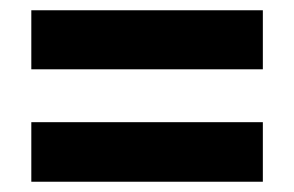

<svg xmlns="http://www.w3.org/2000/svg" viewBox="-20 -539 573 374"><path d="M41 -404H492V-519H41ZM41 -185H492V-301H41Z"/></svg>

Font: Noto Sans Thai Looped UI Narrow ExtraBold
Style: Regular
Weight: 800
Width: 4
Designer: Cadson Demak Team
Foundry: Cadson Demak Co., Ltd.
Version: Version 1.000